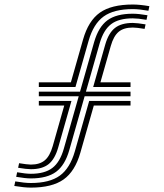

<svg xmlns="http://www.w3.org/2000/svg" viewBox="-20 -830 731 858"><path d="M43.9 1 48.2 -19.4Q90.1 -12.2 118 -12.2Q201.7 -12.2 247.3 -45.1Q292.9 -78.1 314.6 -154.1L378.6 -379.1H563.3V-358.4H399.2L339.3 -148.2Q315.5 -64.4 264.1 -28Q212.7 8.4 118 8.4Q88.6 8.4 43.9 1ZM61 -80.3 65.3 -100.7Q82.7 -97.8 96.3 -96.2Q109.9 -94.5 118 -94.5Q157.7 -94.5 180.3 -113.7Q202.9 -132.8 215.6 -177L267.1 -358.4H153.5V-379.1H299.4L240.2 -171.3Q225.5 -119.2 197.2 -96.5Q168.8 -73.9 118 -73.9Q108.6 -73.9 93.8 -75.6Q79 -77.3 61 -80.3ZM153.5 -441.2V-462H296.7L351.1 -653.2Q374.9 -737.1 426.3 -773.5Q477.6 -809.8 573.4 -809.8Q604.9 -809.8 647.5 -802.4L643.3 -782Q601.5 -789.3 573.4 -789.3Q488.8 -789.3 443.1 -756.3Q397.5 -723.3 375.9 -647.5L317.2 -441.2ZM396.4 -441.2 450.3 -630.8Q465.1 -682.5 493.6 -705Q522 -727.5 573.4 -727.5Q582.9 -727.5 597.7 -725.8Q612.5 -724.2 630.5 -721.1L626.2 -700.9Q590.8 -706.9 573.4 -706.9Q533 -706.9 510.3 -687.9Q487.6 -668.9 475.2 -625.1L428.7 -462H563.3V-441.2ZM52.3 -39.8 56.6 -60.2Q94.9 -53.4 118 -53.4Q179.8 -53.4 213.9 -79.4Q248.1 -105.4 265.2 -165.6L331.8 -399.8H153.5V-420.5H337.6L400.7 -642.1Q420.2 -709.8 459.9 -739.2Q499.7 -768.7 573.4 -768.7Q599.4 -768.7 639 -761.9L634.7 -741.4Q616.1 -744.7 600.1 -746.4Q584.2 -748 573.4 -748Q510.8 -748 476.7 -722.1Q442.6 -696.2 425.4 -636.4L364 -420.5H563.3V-399.8H358.2L289.8 -159.7Q270.6 -91.9 230.7 -62.3Q190.8 -32.7 118 -32.7Q93.5 -32.7 52.3 -39.8Z"/></svg>

Font: Big Shoulders Inline Text SC Thin
Style: Regular
Weight: 100
Designer: Patric King
Foundry: XO Type Co
Version: Version 2.002